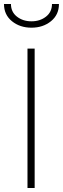

<svg xmlns="http://www.w3.org/2000/svg" viewBox="-46 -944 316 964"><path d="M92 0V-700H128V0ZM-26 -924H9Q9 -884 39 -860.5Q69 -837 112 -837Q155 -837 185 -860.5Q215 -884 215 -924H250Q250 -870 210 -837.5Q170 -805 112 -805Q54 -805 14 -837.5Q-26 -870 -26 -924Z"/></svg>

Font: Titillium Web ExtraLight
Style: Regular
Weight: 275
Version: Version 1.002;PS 57.000;hotconv 1.0.70;makeotf.lib2.5.55311